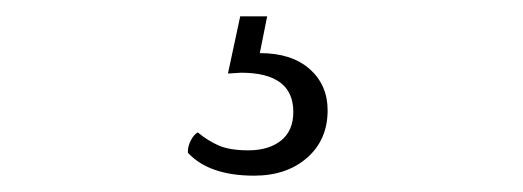

<svg xmlns="http://www.w3.org/2000/svg" viewBox="-20 -22 640 235"><path d="M298 43Q337 43 359 62.5Q381 82 381 113Q381 149 356 171Q331 193 291 193Q236 193 210 165V163Q210 157 213.5 150Q217 143 222 140Q234 150 247.5 156Q261 162 284 162Q309 162 324 150Q339 138 339 115Q339 67 275 67L259 68L274 -2H307Z"/></svg>

Font: Arima Madurai ExtraLight
Style: Regular
Weight: 275
Designer: Joana Correia and Natanael Gama
Foundry: NDISCOVER
Version: Version 1.020